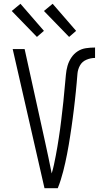

<svg xmlns="http://www.w3.org/2000/svg" viewBox="-20 -994 540 1014"><path d="M285 0H215L47 -735H110L218 -245Q227 -203 236 -161.5Q245 -120 253 -78Q260 -101 265 -124.5Q270 -148 274.5 -171.5Q279 -195 283 -218.5Q287 -242 290.5 -265.5Q294 -289 297.5 -313Q301 -337 303.5 -360.5Q306 -384 309 -408Q312 -432 314.5 -456Q317 -480 319 -503.5Q321 -527 323.5 -551Q326 -575 328 -599Q330 -623 336.5 -646Q343 -669 356.5 -689.5Q370 -710 390 -723Q410 -736 434 -739.5Q458 -743 482 -743V-688Q459 -688 436.5 -678.5Q414 -669 402.5 -648.5Q391 -628 389 -604Q387 -580 385 -556.5Q383 -533 380.5 -509.5Q378 -486 375.5 -462.5Q373 -439 370 -415.5Q367 -392 364 -368.5Q361 -345 357.5 -321.5Q354 -298 350.5 -275Q347 -252 343 -228.5Q339 -205 334.5 -182Q330 -159 325 -136Q320 -113 314 -90Q308 -67 301 -44.5Q294 -22 285 0ZM345 -799 212 -936 258 -974 382 -831ZM175 -799 42 -936 88 -974 212 -831Z"/></svg>

Font: Iosevka Fixed SS04 Light
Style: Regular
Weight: 300
Monospace: yes
Designer: Belleve Invis
Foundry: Belleve Invis
Version: Version 32.5.0